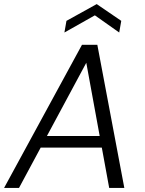

<svg xmlns="http://www.w3.org/2000/svg" viewBox="-31 -919 709 939"><path d="M-11 0 370 -700H445L577 0H503L391 -612L62 0ZM138 -197 168 -254H485L496 -197ZM284 -760 294 -817 442 -899 562 -817 552 -760 433 -844Z"/></svg>

Font: DM Sans 9pt Light
Style: Italic
Weight: 300
Italic angle: -10°
Version: Version 4.004;gftools[0.9.30]